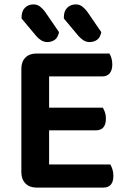

<svg xmlns="http://www.w3.org/2000/svg" viewBox="-20 -850 580 872"><path d="M146 2Q114 2 95.5 -17Q77 -36 77 -68V-538Q77 -570 95.5 -588.5Q114 -607 146 -607H477Q482 -599 486 -586Q490 -573 490 -557Q490 -531 478 -517Q466 -503 445 -503H203V-361H447Q452 -353 456.5 -340.5Q461 -328 461 -312Q461 -258 415 -258H203V-103H481Q486 -95 490.5 -81.5Q495 -68 495 -52Q495 2 449 2ZM78 -766V-771Q78 -800 93.5 -815Q109 -830 132 -830Q149 -830 161.5 -820.5Q174 -811 185 -796L248 -704Q243 -679 228.5 -669Q214 -659 195 -659Q180 -659 167 -667Q154 -675 145 -686ZM270 -766V-771Q270 -800 285.5 -815Q301 -830 324 -830Q341 -830 353.5 -820.5Q366 -811 377 -796L440 -704Q435 -679 420.5 -669Q406 -659 387 -659Q371 -659 359 -667Q347 -675 337 -686Z"/></svg>

Font: Baloo Paaji 2 SemiBold
Style: Regular
Weight: 600
Designer: Shuchita Grover, Noopur Datye and Ek Type
Foundry: Ek Type
Version: Version 1.640;hotconv 1.0.111;makeotfexe 2.5.65597; ttfautoh